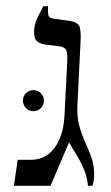

<svg xmlns="http://www.w3.org/2000/svg" viewBox="-20 -600 359 620"><path d="M25 0 37 -84H79Q113 -84 136.5 -102.5Q160 -121 173 -152.5Q186 -184 188 -224L197 -398Q199 -428 193.5 -438.5Q188 -449 168 -451L127 -456Q111 -458 100.5 -466Q90 -474 90 -496Q90 -522 102.5 -546Q115 -570 120 -580H135V-563Q135 -550 139 -545.5Q143 -541 157 -539L202 -533Q233 -529 237.5 -512Q242 -495 240 -463L230 -260Q228 -223 236 -194Q244 -165 255 -141Q266 -117 275 -92Q284 -67 284 -37Q284 -26 282.5 -17Q281 -8 279 0H264Q262 -25 253 -48Q244 -71 230.5 -94Q217 -117 203 -140L143 0ZM88 -241Q74 -241 64 -251Q54 -261 54 -275Q54 -289 64 -299Q74 -309 88 -309Q102 -309 112 -299Q122 -289 122 -275Q122 -261 112 -251Q102 -241 88 -241Z"/></svg>

Font: Frank Ruhl Libre Light
Style: Regular
Weight: 300
Designer: Yanek Iontef
Foundry: Fontef
Version: Version 6.003;gftools[0.9.30]